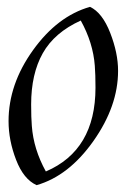

<svg xmlns="http://www.w3.org/2000/svg" viewBox="-20 -532 407 561"><path d="M325 -325Q325 -222 253 -120Q181 -18 87 9Q49 -8 27 -65Q5 -122 5 -178Q5 -286 76.5 -385.5Q148 -485 243 -512Q279 -495 302 -436Q325 -377 325 -325ZM71 -227Q71 -188 73 -164Q78 -96 114 -31Q259 -93 259 -276Q259 -315 257 -340Q252 -407 216 -472Q139 -437 105 -376.5Q71 -316 71 -227Z"/></svg>

Font: Felipa
Style: Regular
Weight: 400
Designer: Javier Alcaraz
Foundry: Fontstage
Version: Version 1.001